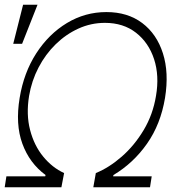

<svg xmlns="http://www.w3.org/2000/svg" viewBox="-23 -788 767 808"><path d="M-3.2 0 3.9 -45.8H167.3L168.7 -51.5Q101.2 -101.2 71.2 -183.1Q41.2 -264.9 59.7 -376.1Q77.1 -482.2 129.6 -563.6Q182.2 -644.9 258.7 -691.1Q335.2 -737.2 424.7 -737.2Q514.2 -737.2 575.5 -691.1Q636.7 -644.9 662.6 -563.6Q688.6 -482.2 671.5 -376.1Q653.1 -264.9 595.5 -183.1Q538 -101.2 454.5 -51.5L453.1 -45.8H615.4L608.3 0H369.7L380.3 -59.7Q436.1 -82.4 489.3 -128.9Q542.6 -175.4 581.7 -240.8Q620.7 -306.1 633.5 -384.6Q648.1 -469.5 625.4 -539.1Q602.6 -608.7 549.4 -650.2Q496.1 -691.8 418.7 -691.8Q360.1 -691.8 307.2 -667.8Q254.3 -643.8 211.3 -601.7Q168.3 -559.7 139.2 -503.9Q110.1 -448.2 99.4 -384.6Q86.6 -306.1 103.7 -240.8Q120.7 -175.4 158.9 -128.9Q197.1 -82.4 246.8 -59.7L235.4 0ZM32.7 -603.7 74.2 -768.1H134.9L70 -603.7Z"/></svg>

Font: Inter UI Extra Light
Style: Italic
Weight: 200
Italic angle: -9.39999°
Designer: Rasmus Andersson
Foundry: rsms
Version: 3.2;8d6f07862